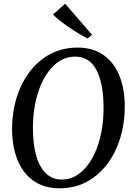

<svg xmlns="http://www.w3.org/2000/svg" viewBox="-20 -1011 716 1041"><path d="M45.5 -310.5Q45.5 -432.5 89.5 -533.8Q133.5 -635 214.2 -694Q295 -753 400 -753Q486 -753 543.8 -710.8Q601.5 -668.5 629 -596.5Q656.5 -524.5 656.5 -435Q656.5 -312.5 613 -211Q569.5 -109.5 489.2 -49.8Q409 10 303 10Q218 10 160 -32Q102 -74 73.8 -146.5Q45.5 -219 45.5 -310.5ZM541.5 -425Q541.5 -557 503.5 -630.5Q465.5 -704 387.5 -704Q320.5 -704 268.5 -652.5Q216.5 -601 187.5 -512.5Q158.5 -424 158.5 -316Q158.5 -230.5 176 -168Q193.5 -105.5 228.5 -71.5Q263.5 -37.5 314.5 -37.5Q380.5 -37.5 432.2 -89.2Q484 -141 512.8 -229.5Q541.5 -318 541.5 -425ZM455 -802Q404 -828.5 351.8 -864.5Q299.5 -900.5 267.5 -932L333 -991L479 -822.5Z"/></svg>

Font: Merriweather Text
Style: Italic
Weight: 400
Italic angle: -7.8°
Designer: Eben Sorkin
Foundry: Eben Sorkin
Version: Version 2.100